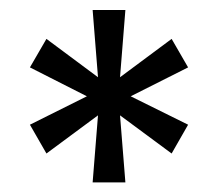

<svg xmlns="http://www.w3.org/2000/svg" viewBox="-20 -707 447 394"><path d="M170.1 -332.7 181.1 -470.3 75.3 -392 41.4 -451.1 158.3 -509.4 41.4 -568.7 75.3 -627.2 181.1 -548.5 170.1 -686.5H237.3L226.3 -548.5L332.2 -627.2L366 -568.7L248.2 -509.4L366 -451.1L332.2 -392L226.3 -470.3L237.3 -332.7Z"/></svg>

Font: Archivo SemiBold
Style: Regular
Weight: 600
Designer: Hector Gatti
Foundry: Omnibus-Type
Version: Version 2.001